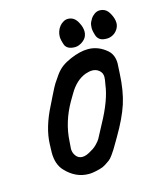

<svg xmlns="http://www.w3.org/2000/svg" viewBox="-89 -623 565 681"><g transform="rotate(-15 193.5 -282.5)"><path d="M269.5 -499Q269.5 -492.2 267.1 -484.9Q264.6 -477.5 259.8 -472.2Q254.9 -466.8 249 -462.9Q243.2 -459 236.3 -456.5Q229.5 -454.1 222.7 -454.1Q194.3 -454.1 186.5 -472.7Q179.7 -492.2 179.7 -503.9Q179.7 -513.7 183.1 -523.4Q186.5 -533.2 192.4 -540.5Q198.2 -547.9 206.5 -552.7Q214.8 -557.6 223.6 -557.6Q248 -557.6 260.7 -531.2Q269.5 -514.6 269.5 -499ZM386.7 -499Q386.7 -487.3 379.9 -476.6Q373 -465.8 362.3 -460Q351.6 -454.1 339.8 -454.1Q325.2 -454.1 316.9 -458.5Q308.6 -462.9 303.7 -472.7Q296.9 -492.2 296.9 -503.9Q296.9 -509.8 297.9 -515.6Q298.8 -521.5 301.3 -526.4Q303.7 -531.2 306.6 -536.1Q309.6 -541 313.5 -544.9Q317.4 -548.8 321.8 -551.8Q326.2 -554.7 331.1 -556.2Q335.9 -557.6 340.8 -557.6Q349.6 -557.6 356.9 -554.2Q364.3 -550.8 369.1 -544.9Q374 -539.1 377.9 -531.2Q386.7 -514.6 386.7 -499ZM70.3 -44.9Q45.9 -69.3 45.9 -114.3Q45.9 -119.1 46.4 -128.9Q46.9 -138.7 46.9 -144.5Q48.8 -205.1 85.9 -277.3Q90.8 -287.1 103.5 -313Q116.2 -338.9 122.1 -348.1Q127.9 -357.4 140.1 -374.5Q152.3 -391.6 166.5 -401.9Q180.7 -412.1 199.2 -419.9Q235.4 -435.5 264.6 -435.5Q302.7 -435.5 334 -408.2Q353.5 -390.6 353.5 -359.4Q353.5 -349.6 351.6 -324.2Q348.6 -259.8 333.5 -213.4Q318.4 -167 283.2 -107.4Q280.3 -102.5 271.5 -87.4Q262.7 -72.3 259.3 -66.9Q255.9 -61.5 248 -50.3Q240.2 -39.1 233.4 -34.2Q226.6 -29.3 216.8 -22.9Q207 -16.6 195.3 -13.7Q169.9 -6.8 154.3 -6.8Q106.4 -6.8 70.3 -44.9ZM115.2 -109.4Q115.2 -94.7 124 -83Q132.8 -71.3 147.5 -71.3Q162.1 -71.3 181.6 -84Q194.3 -90.8 204.1 -101.1Q213.9 -111.3 217.8 -118.2Q221.7 -125 230.5 -142.1Q239.3 -159.2 243.2 -166Q285.2 -242.2 292 -296.9Q295.9 -316.4 295.9 -325.2Q295.9 -339.8 285.2 -349.1Q274.4 -358.4 259.8 -358.4Q249 -358.4 234.4 -353.5Q198.2 -339.8 173.8 -297.9Q171.9 -294.9 158.2 -271.5Q121.1 -206.1 117.2 -136.7Q117.2 -131.8 116.2 -122.6Q115.2 -113.3 115.2 -109.4Z"/></g></svg>

Font: Essays1743
Style: Italic
Weight: 500
Italic angle: -10°
Designer: Based on the typeface in a 1743 English translation of the essays of Montaigne.  PostScript/TrueType font designed by Jo
Version: Version 002.100